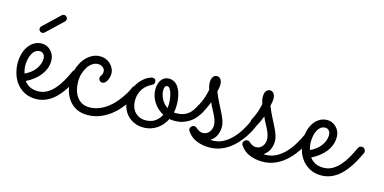

<svg xmlns="http://www.w3.org/2000/svg" viewBox="-50 -629 1774 887"><g transform="rotate(15 837.0 -185.5)"><path d="M77.1 -53.7Q87.4 -39.6 103.5 -31Q119.6 -22.5 143.1 -22.5Q167 -22.5 186.5 -33.9Q206.1 -45.4 222.2 -64Q238.3 -82.5 251 -105.5Q263.7 -128.4 273.9 -151.4Q276.4 -156.7 280.8 -159.4Q285.2 -162.1 290.5 -162.1Q298.8 -162.1 304 -156.2Q309.1 -150.4 309.1 -143.6Q309.1 -141.1 308.6 -139.4Q308.1 -137.7 307.1 -135.7Q273.4 -61.5 233.6 -23.9Q193.8 13.7 143.6 14.6Q111.3 14.6 87.9 2.2Q64.5 -10.3 49.3 -30Q34.2 -49.8 26.9 -74.7Q19.5 -99.6 19.5 -124.5Q19.5 -149.4 25.6 -170.4Q31.7 -191.4 43.2 -207Q54.7 -222.7 70.6 -231.4Q86.4 -240.2 105.5 -240.2Q116.7 -240.2 127.7 -235.6Q138.7 -231 147.5 -222.4Q156.2 -213.9 161.6 -201.7Q167 -189.5 167 -173.8Q167 -153.8 160.2 -136.2Q153.3 -118.7 141.4 -103.5Q129.4 -88.4 112.8 -75.7Q96.2 -63 77.1 -53.7ZM62.5 -85.4Q77.6 -91.8 90.1 -101.6Q102.5 -111.3 111.3 -123Q120.1 -134.8 125 -147.7Q129.9 -160.6 129.9 -173.8Q129.9 -188.5 122.6 -196Q115.2 -203.6 105.5 -203.6Q92.3 -203.6 83 -196.3Q73.7 -189 67.9 -177.2Q62 -165.5 59.3 -151.1Q56.6 -136.7 56.6 -122.6Q56.6 -113.8 58.3 -104Q60.1 -94.2 62.5 -85.4ZM81.1 -315.9 159.2 -390.1Q164.1 -394.5 170.4 -394.5Q176.8 -394.5 181.6 -389.6Q186.5 -384.8 186.5 -377.9Q186.5 -371.1 181.6 -366.7L103.5 -292.5Q98.1 -288.1 92.3 -288.1Q85.4 -288.1 80.8 -293Q76.2 -297.9 76.2 -304.2Q76.2 -311 81.1 -315.9Z M593.3 -135.3Q590.3 -129.9 583.3 -115.7Q576.2 -101.6 564.2 -83.7Q552.2 -65.9 535.6 -46.9Q519 -27.8 497.6 -12Q476.1 3.9 449.5 14.2Q422.9 24.4 391.6 24.4Q363.8 24.4 342.3 14.4Q320.8 4.4 305.7 -13.9Q290.5 -32.2 282.7 -57.1Q274.9 -82 274.9 -112.3Q274.9 -141.6 283.2 -167.2Q291.5 -192.9 305.9 -211.9Q320.3 -231 339.4 -241.9Q358.4 -252.9 379.9 -252.9Q396 -252.9 409.2 -247.3Q422.4 -241.7 431.4 -232.4Q440.4 -223.1 445.6 -211.9Q450.7 -200.7 450.7 -189.5Q450.7 -178.7 448 -169.4Q445.3 -160.2 441.2 -153.1Q437 -146 431.6 -141.8Q426.3 -137.7 420.9 -137.7Q412.6 -137.7 407.5 -143.1Q402.3 -148.4 402.3 -156.2Q402.3 -160.2 404.1 -163.1Q405.8 -166 408 -169.2Q410.2 -172.4 411.9 -177Q413.6 -181.6 413.6 -189Q413.6 -199.2 404.1 -207.5Q394.5 -215.8 379.9 -215.8Q366.2 -215.8 353.8 -207.5Q341.3 -199.2 332 -185.3Q322.8 -171.4 317.1 -152.6Q311.5 -133.8 311.5 -112.8Q311.5 -92.8 316.4 -74.7Q321.3 -56.6 331.1 -42.7Q340.8 -28.8 355.7 -20.5Q370.6 -12.2 391.1 -12.2Q417.5 -12.2 439.9 -21.7Q462.4 -31.2 481 -45.9Q499.5 -60.5 513.7 -77.9Q527.8 -95.2 537.8 -110.6Q547.9 -126 553.5 -137.5Q559.1 -148.9 560.1 -151.9Q562 -156.7 566.7 -159.4Q571.3 -162.1 576.7 -162.1Q585 -162.1 590.1 -156.2Q595.2 -150.4 595.2 -143.1Q595.2 -140.1 593.3 -135.3Z M785.2 -53.7Q772.9 -53.7 763.7 -55.7Q756.3 -41 746.1 -28.6Q735.8 -16.1 722.4 -6.8Q709 2.4 692.4 7.8Q675.8 13.2 656.2 13.2Q633.3 13.2 614.3 5.1Q595.2 -2.9 581.1 -17.3Q566.9 -31.7 559.1 -52Q551.3 -72.3 551.3 -96.7Q551.3 -127.9 562.5 -151.1Q573.7 -174.3 588.4 -189.7Q603 -205.1 617.7 -212.6Q632.3 -220.2 639.6 -220.2Q647.9 -220.2 652.1 -215.8Q656.2 -211.4 656.2 -204.1Q656.2 -195.8 651.1 -191.7Q646 -187.5 638.2 -183.6Q630.4 -179.7 621.6 -172.6Q612.8 -165.5 605.2 -154.8Q597.7 -144 592.8 -129.4Q587.9 -114.7 587.9 -96.7Q587.9 -80.6 592.8 -66.7Q597.7 -52.7 606.9 -42.7Q616.2 -32.7 628.9 -27.1Q641.6 -21.5 657.2 -21.5Q685.1 -21.5 703.4 -34.4Q721.7 -47.4 731.4 -67.4Q702.6 -82.5 684.1 -110.4Q665.5 -138.2 665.5 -172.9Q665.5 -200.7 679 -218.3Q692.4 -235.8 714.4 -235.8Q727.5 -235.8 739.3 -229.5Q751 -223.1 760 -209.5Q769 -195.8 774.4 -174.3Q779.8 -152.8 779.8 -123Q779.8 -107.4 775.9 -90.3Q778.8 -89.8 781.7 -89.8Q784.7 -89.8 788.1 -89.8Q804.7 -89.8 817.9 -93.8Q831.1 -97.7 841.8 -105.5Q852.5 -113.3 861.1 -125.5Q869.6 -137.7 877.4 -153.8Q878.9 -156.7 883.8 -159.4Q888.7 -162.1 893.6 -162.1Q899.9 -162.1 905.5 -157Q911.1 -151.9 911.1 -143.6Q911.1 -139.6 909.2 -135Q907.2 -130.4 905.3 -126.5Q897 -111.8 886 -98.4Q875 -85 860.1 -75Q845.2 -64.9 826.7 -59.1Q808.1 -53.2 785.2 -53.7ZM701.7 -176.8Q701.7 -167.5 704.1 -157.2Q706.5 -147 711.7 -137Q716.8 -127 724.4 -117.9Q731.9 -108.9 742.2 -102.5Q743.7 -112.8 743.7 -122.6Q743.7 -135.7 741.7 -149.4Q739.7 -163.1 736.1 -174.6Q732.4 -186 727.1 -193.1Q721.7 -200.2 714.4 -200.2Q711.4 -200.2 706.5 -195.8Q701.7 -191.4 701.7 -176.8Z M930.2 -180.7Q927.2 -172.9 923.1 -163.1Q918.9 -153.3 913.6 -142.6Q909.2 -134.3 904.5 -129.6Q899.9 -125 892.6 -125Q884.3 -125 879.4 -130.1Q874.5 -135.3 874.5 -142.1Q874.5 -144.5 875 -146.2Q875.5 -147.9 877.4 -151.9Q890.1 -176.3 896.2 -194.6Q902.3 -212.9 906.2 -232.9Q902.8 -244.1 901.4 -252Q899.9 -259.8 899.9 -268.1Q899.9 -284.2 906.7 -294.2Q913.6 -304.2 925.8 -304.2Q937 -304.2 943.6 -294.4Q950.2 -284.7 950.2 -270.5Q950.2 -262.7 948.7 -254.9Q947.3 -247.1 944.8 -235.4Q956.1 -207.5 967.3 -186Q978.5 -164.6 987.3 -146.7Q996.1 -128.9 1001.7 -113.3Q1007.3 -97.7 1007.3 -82Q1007.3 -61.5 999 -43Q990.7 -24.4 971.7 -11.7Q974.1 -11.2 976.6 -11.2Q979 -11.2 981.4 -11.2Q1009.3 -11.2 1032.7 -23.9Q1056.2 -36.6 1075 -56.9Q1093.8 -77.1 1108.4 -101.8Q1123 -126.5 1133.8 -150.9Q1138.7 -162.1 1147.5 -162.1Q1155.8 -162.1 1160.4 -156.2Q1165 -150.4 1165 -143.6Q1165 -139.6 1163.6 -136.2Q1158.2 -123 1149.7 -106.2Q1141.1 -89.4 1129.2 -71.5Q1117.2 -53.7 1101.6 -36.6Q1085.9 -19.5 1066.7 -6.1Q1047.4 7.3 1024.4 15.4Q1001.5 23.4 974.1 23.4Q941.4 23.4 913.3 12Q885.3 0.5 867.7 -25.9Q864.7 -30.3 864.7 -35.2Q864.7 -42.5 870.4 -48.1Q876 -53.7 883.3 -53.7Q891.1 -53.7 896.5 -48.3Q897 -47.4 899.9 -45.2Q902.8 -43 907 -40.3Q911.1 -37.6 916.7 -35.6Q922.4 -33.7 928.2 -33.7Q939.9 -33.7 948 -38.6Q956.1 -43.5 960.9 -50.5Q965.8 -57.6 968 -65.7Q970.2 -73.7 970.2 -79.6Q970.2 -91.8 966.3 -104Q962.4 -116.2 956.3 -128.4Q950.2 -140.6 943.1 -153.6Q936 -166.5 930.2 -180.7Z M1184.1 -180.7Q1181.2 -172.9 1177 -163.1Q1172.9 -153.3 1167.5 -142.6Q1163.1 -134.3 1158.4 -129.6Q1153.8 -125 1146.5 -125Q1138.2 -125 1133.3 -130.1Q1128.4 -135.3 1128.4 -142.1Q1128.4 -144.5 1128.9 -146.2Q1129.4 -147.9 1131.3 -151.9Q1144 -176.3 1150.1 -194.6Q1156.2 -212.9 1160.2 -232.9Q1156.7 -244.1 1155.3 -252Q1153.8 -259.8 1153.8 -268.1Q1153.8 -284.2 1160.6 -294.2Q1167.5 -304.2 1179.7 -304.2Q1190.9 -304.2 1197.5 -294.4Q1204.1 -284.7 1204.1 -270.5Q1204.1 -262.7 1202.6 -254.9Q1201.2 -247.1 1198.7 -235.4Q1210 -207.5 1221.2 -186Q1232.4 -164.6 1241.2 -146.7Q1250 -128.9 1255.6 -113.3Q1261.2 -97.7 1261.2 -82Q1261.2 -61.5 1252.9 -43Q1244.6 -24.4 1225.6 -11.7Q1228 -11.2 1230.5 -11.2Q1232.9 -11.2 1235.4 -11.2Q1263.2 -11.2 1286.6 -23.9Q1310.1 -36.6 1328.9 -56.9Q1347.7 -77.1 1362.3 -101.8Q1377 -126.5 1387.7 -150.9Q1392.6 -162.1 1401.4 -162.1Q1409.7 -162.1 1414.3 -156.2Q1418.9 -150.4 1418.9 -143.6Q1418.9 -139.6 1417.5 -136.2Q1412.1 -123 1403.6 -106.2Q1395 -89.4 1383.1 -71.5Q1371.1 -53.7 1355.5 -36.6Q1339.8 -19.5 1320.6 -6.1Q1301.3 7.3 1278.3 15.4Q1255.4 23.4 1228 23.4Q1195.3 23.4 1167.2 12Q1139.2 0.5 1121.6 -25.9Q1118.7 -30.3 1118.7 -35.2Q1118.7 -42.5 1124.3 -48.1Q1129.9 -53.7 1137.2 -53.7Q1145 -53.7 1150.4 -48.3Q1150.9 -47.4 1153.8 -45.2Q1156.7 -43 1160.9 -40.3Q1165 -37.6 1170.7 -35.6Q1176.3 -33.7 1182.1 -33.7Q1193.8 -33.7 1201.9 -38.6Q1210 -43.5 1214.8 -50.5Q1219.7 -57.6 1221.9 -65.7Q1224.1 -73.7 1224.1 -79.6Q1224.1 -91.8 1220.2 -104Q1216.3 -116.2 1210.2 -128.4Q1204.1 -140.6 1197 -153.6Q1189.9 -166.5 1184.1 -180.7Z M1442.4 -53.7Q1452.6 -39.6 1468.8 -31Q1484.9 -22.5 1508.3 -22.5Q1532.2 -22.5 1551.8 -33.9Q1571.3 -45.4 1587.4 -64Q1603.5 -82.5 1616.2 -105.5Q1628.9 -128.4 1639.2 -151.4Q1641.6 -156.7 1646 -159.4Q1650.4 -162.1 1655.8 -162.1Q1664.1 -162.1 1669.2 -156.2Q1674.3 -150.4 1674.3 -143.6Q1674.3 -141.1 1673.8 -139.4Q1673.3 -137.7 1672.4 -135.7Q1638.7 -61.5 1598.9 -23.9Q1559.1 13.7 1508.8 14.6Q1476.6 14.6 1453.1 2.2Q1429.7 -10.3 1414.6 -30Q1399.4 -49.8 1392.1 -74.7Q1384.8 -99.6 1384.8 -124.5Q1384.8 -149.4 1390.9 -170.4Q1397 -191.4 1408.4 -207Q1419.9 -222.7 1435.8 -231.4Q1451.7 -240.2 1470.7 -240.2Q1481.9 -240.2 1492.9 -235.6Q1503.9 -231 1512.7 -222.4Q1521.5 -213.9 1526.9 -201.7Q1532.2 -189.5 1532.2 -173.8Q1532.2 -153.8 1525.4 -136.2Q1518.6 -118.7 1506.6 -103.5Q1494.6 -88.4 1478 -75.7Q1461.4 -63 1442.4 -53.7ZM1427.7 -85.4Q1442.9 -91.8 1455.3 -101.6Q1467.8 -111.3 1476.6 -123Q1485.4 -134.8 1490.2 -147.7Q1495.1 -160.6 1495.1 -173.8Q1495.1 -188.5 1487.8 -196Q1480.5 -203.6 1470.7 -203.6Q1457.5 -203.6 1448.2 -196.3Q1439 -189 1433.1 -177.2Q1427.2 -165.5 1424.6 -151.1Q1421.9 -136.7 1421.9 -122.6Q1421.9 -113.8 1423.6 -104Q1425.3 -94.2 1427.7 -85.4Z"/></g></svg>

Font: Sacramento
Style: Regular
Weight: 400
Designer: Astigmatic (AOETI)
Foundry: Astigmatic (AOETI)
Version: Version 1.000